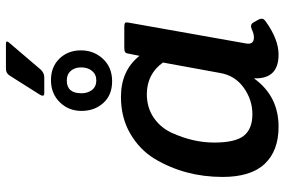

<svg xmlns="http://www.w3.org/2000/svg" viewBox="-172 -752 936 631"><g transform="rotate(-90 295.5 -436.0)"><path d="M454 -495H524Q534 -495 536.5 -492Q539 -489 537 -480L469 -97Q468 -92 468 -87Q468 -69 489 -69Q500 -69 515.5 -76Q531 -83 538 -70L547 -54Q550 -49 550 -43Q550 -37 542 -31Q483 12 432 12Q354 12 354 -63Q354 -66 354 -69Q296 12 195 12Q116 12 73 -33.5Q30 -79 30 -172Q30 -296 90 -396Q120 -445 172.5 -475.5Q225 -506 293 -506Q380 -506 428 -445L435 -480Q436 -489 440 -492Q444 -495 454 -495ZM406 -368Q369 -420 303 -421Q258 -421 225 -398.5Q192 -376 175 -339Q143 -269 143 -199.5Q143 -130 165.5 -102Q188 -74 236 -74Q284 -74 324 -103Q364 -132 372 -182ZM446 -637.5Q446 -595 418 -565Q390 -535 344.5 -535Q299 -535 273 -564Q247 -593 247 -635.5Q247 -678 275.5 -707Q304 -736 348 -736Q392 -736 419 -708Q446 -680 446 -637.5ZM347 -684Q305 -684 305 -636Q305 -615 316 -601Q327 -587 347 -587Q367 -587 378.5 -601Q390 -615 390 -636.5Q390 -658 378.5 -671Q367 -684 347 -684ZM300 -772 362 -870Q370 -884 386 -884H467Q475 -884 475 -880.5Q475 -877 470 -872L383 -770Q372 -758 357 -758H306Q297 -758 297 -762.5Q297 -767 300 -772Z"/></g></svg>

Font: Crete Round
Style: Italic
Weight: 400
Designer: Veronika Burian
Foundry: TypeTogether
Version: Version 1.001; ttfautohint (v1.6)